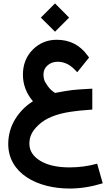

<svg xmlns="http://www.w3.org/2000/svg" viewBox="-20 -777 642 1104"><path d="M27.3 50.3C27.3 219.7 193.4 307.1 380.4 307.1C442.4 307.1 505.9 296.9 570.8 276.9L538.6 164.1C488.8 178.2 435.5 185.5 379.4 185.5C309.6 185.5 253.4 172.9 211.9 147.9C169.9 122.6 148.9 89.4 148.9 48.8C149.4 7.3 164.6 -23.9 201.7 -58.6C242.2 -97.2 304.7 -122.6 389.6 -134.8C417.5 -139.2 451.7 -142.6 492.7 -145.5L510.7 -147V-267.1L490.2 -266.1C452.1 -264.2 420.9 -261.7 396.5 -259.3C372.1 -256.3 338.9 -251 296.9 -242.7C288.6 -246.6 267.1 -263.7 255.4 -280.8C244.1 -296.9 236.8 -309.1 234.4 -317.9C231.4 -326.2 230 -336.9 230 -349.1C230 -370.1 237.8 -387.7 253.9 -401.4C269.5 -415 288.6 -421.9 311 -421.9C347.7 -421.9 379.9 -407.2 408.7 -377.4L424.3 -361.8L492.2 -446.3L483.4 -458C439.9 -518.1 380.9 -548.3 306.2 -548.3C252 -548.3 206.1 -529.3 168.5 -491.7C130.9 -454.1 111.8 -405.8 111.8 -347.7C111.8 -291 130.9 -240.2 169.4 -194.8C126.5 -168 92.3 -132.8 66.4 -90.3C40.5 -47.4 27.8 -0.5 27.3 50.3ZM214.8 -675.8 296.4 -594.7 377.4 -675.8 296.4 -757.3Z"/></svg>

Font: Samim
Style: Bold
Weight: 700
Foundry: DejaVu fonts team - Redesigned by Saber Rastikerdar
Version: Version 4.0.5